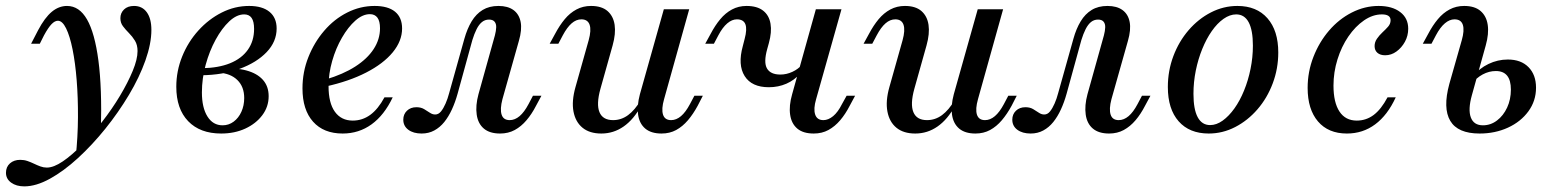

<svg xmlns="http://www.w3.org/2000/svg" viewBox="-89 -447 5325 659"><path d="M-5.6 192.7Q-33.1 192.7 -50.8 179.8Q-68.5 166.9 -68.5 146Q-68.5 125.8 -54.8 113.7Q-41.1 101.6 -19.4 101.6Q-6.5 101.6 5.2 105.6Q16.9 109.7 27.8 114.9Q38.7 120.2 49.6 124.2Q60.5 128.2 71.8 128.2Q95.2 128.2 126.6 106.9Q158.1 85.5 193.1 49.6Q228.2 13.7 262.1 -29.8Q296 -73.4 323 -118.5Q350 -163.7 366.5 -203.6Q383.1 -243.5 383.1 -271.8Q383.1 -292.7 374.2 -307.3Q365.3 -321.8 353.6 -333.5Q341.9 -345.2 333.1 -356.9Q324.2 -368.5 324.2 -384.7Q324.2 -402.4 336.7 -414.5Q349.2 -426.6 371 -426.6Q399.2 -426.6 414.9 -404.8Q430.6 -383.1 430.6 -344.4Q430.6 -297.6 410.1 -239.5Q389.5 -181.5 353.6 -121.4Q317.7 -61.3 272.6 -5.2Q227.4 50.8 178.6 95.6Q129.8 140.3 82.3 166.5Q34.7 192.7 -5.6 192.7ZM171 91.1Q178.2 23.4 178.6 -44Q179 -111.3 174.2 -171.4Q169.4 -231.5 160.1 -277.4Q150.8 -323.4 137.9 -349.6Q125 -375.8 109.7 -375.8Q99.2 -375.8 87.9 -364.1Q76.6 -352.4 62.1 -325.8L47.6 -296.8H17.7L41.9 -343.5Q64.5 -386.3 88.7 -406.5Q112.9 -426.6 141.1 -426.6Q183.1 -426.6 209.7 -380.2Q236.3 -333.9 248.8 -239.1Q261.3 -144.4 257.3 0.8Q245.2 15.3 232.3 29.8Q219.4 44.4 204.4 59.7Q189.5 75 171 91.1Z M670.2 11.3Q597.6 11.3 556.9 -31Q516.1 -73.4 516.1 -149.2Q516.1 -203.2 536.3 -253.2Q556.5 -303.2 591.9 -342.3Q627.4 -381.5 672.2 -404Q716.9 -426.6 766.1 -426.6Q811.3 -426.6 835.9 -406.5Q860.5 -386.3 860.5 -349.2Q860.5 -304 826.2 -268.1Q791.9 -232.3 733.9 -210.9Q675.8 -189.5 601.6 -188.7L604 -212.9Q660.5 -213.7 700.4 -229.8Q740.3 -246 761.7 -276.2Q783.1 -306.5 783.1 -347.6Q783.1 -373.4 774.6 -385.5Q766.1 -397.6 749.2 -397.6Q723.4 -397.6 698 -373.8Q672.6 -350 651.2 -310.9Q629.8 -271.8 616.9 -224.6Q604 -177.4 604 -129.8Q604 -77.4 623 -47.2Q641.9 -16.9 675 -16.9Q696 -16.9 712.9 -29.4Q729.8 -41.9 739.5 -63.3Q749.2 -84.7 749.2 -110.5Q749.2 -149.2 725.8 -172.2Q702.4 -195.2 661.3 -197.6L666.9 -210.5Q719.4 -215.3 756.5 -205.2Q793.5 -195.2 813.3 -173Q833.1 -150.8 833.1 -116.9Q833.1 -80.6 811.3 -51.6Q789.5 -22.6 752.8 -5.6Q716.1 11.3 670.2 11.3Z M1087.1 11.3Q1021.8 11.3 985.5 -29.4Q949.2 -70.2 949.2 -143.5Q949.2 -200 969.4 -250.8Q989.5 -301.6 1023.8 -341.5Q1058.1 -381.5 1102.8 -404Q1147.6 -426.6 1196.8 -426.6Q1242.7 -426.6 1266.9 -406.9Q1291.1 -387.1 1291.1 -349.2Q1291.1 -306.5 1258.9 -267.3Q1226.6 -228.2 1167.7 -198Q1108.9 -167.7 1028.2 -150L1029 -174.2Q1088.7 -191.9 1130.2 -218.5Q1171.8 -245.2 1193.5 -278.6Q1215.3 -312.1 1215.3 -350Q1215.3 -374.2 1206.5 -386.3Q1197.6 -398.4 1180.6 -398.4Q1155.6 -398.4 1130.6 -376.2Q1105.6 -354 1084.7 -317.7Q1063.7 -281.5 1051.2 -237.9Q1038.7 -194.4 1038.7 -150.8Q1038.7 -93.5 1060.5 -63.3Q1082.3 -33.1 1121.8 -33.1Q1154.8 -33.1 1181.9 -52.8Q1208.9 -72.6 1230.6 -112.9H1258.9Q1229.8 -51.6 1186.3 -20.2Q1142.7 11.3 1087.1 11.3Z M1358.1 11.3Q1329.8 11.3 1312.5 -1.6Q1295.2 -14.5 1295.2 -36.3Q1295.2 -54.8 1307.7 -66.9Q1320.2 -79 1340.3 -79Q1355.6 -79 1366.5 -72.6Q1377.4 -66.1 1386.3 -60.1Q1395.2 -54 1404.8 -54Q1416.1 -54 1424.6 -64.5Q1433.1 -75 1440.3 -91.5Q1447.6 -108.1 1452.4 -126.6L1504.8 -313.7Q1514.5 -348.4 1529.8 -373.8Q1545.2 -399.2 1567.7 -412.9Q1590.3 -426.6 1621.8 -426.6Q1654 -426.6 1673.4 -412.5Q1692.7 -398.4 1698 -371.8Q1703.2 -345.2 1691.9 -306.5L1635.5 -106.5Q1626.6 -72.6 1632.7 -53.6Q1638.7 -34.7 1660.5 -34.7Q1678.2 -34.7 1694.4 -48.4Q1710.5 -62.1 1725 -89.5L1740.3 -118.5H1769.4L1750.8 -83.9Q1736.3 -55.6 1718.1 -34.3Q1700 -12.9 1677.8 -0.8Q1655.6 11.3 1627.4 11.3Q1591.9 11.3 1571.8 -5.6Q1551.6 -22.6 1547.2 -53.6Q1542.7 -84.7 1553.2 -123.4L1609.7 -325.8Q1613.7 -341.1 1614.1 -353.2Q1614.5 -365.3 1608.5 -372.6Q1602.4 -379.8 1589.5 -379.8Q1575.8 -379.8 1565.3 -371.4Q1554.8 -362.9 1546.8 -346.8Q1538.7 -330.6 1532.3 -309.7L1481.5 -125Q1473.4 -96 1462.1 -71.4Q1450.8 -46.8 1435.9 -28.2Q1421 -9.7 1401.6 0.8Q1382.3 11.3 1358.1 11.3Z M1975 11.3Q1934.7 11.3 1910.5 -8.5Q1886.3 -28.2 1879.4 -64.1Q1872.6 -100 1886.3 -148.4L1931.5 -308.9Q1941.1 -343.5 1934.7 -362.1Q1928.2 -380.6 1906.5 -380.6Q1888.7 -380.6 1873 -366.9Q1857.3 -353.2 1842.7 -325.8L1827.4 -296.8H1797.6L1816.1 -330.6Q1831.5 -359.7 1849.2 -381Q1866.9 -402.4 1889.5 -414.5Q1912.1 -426.6 1939.5 -426.6Q1975.8 -426.6 1996 -409.3Q2016.1 -391.9 2020.6 -361.7Q2025 -331.5 2013.7 -291.1L1971.8 -141.9Q1957.3 -89.5 1968.5 -62.1Q1979.8 -34.7 2015.3 -34.7Q2043.5 -34.7 2066.9 -52Q2090.3 -69.4 2109.7 -102.4L2112.1 -84.7Q2086.3 -37.1 2051.6 -12.9Q2016.9 11.3 1975 11.3ZM2181.5 11.3Q2146 11.3 2125.8 -5.6Q2105.6 -22.6 2101.2 -53.2Q2096.8 -83.9 2107.3 -123.4L2189.5 -415.3H2276.6L2190.3 -106.5Q2180.6 -72.6 2186.7 -53.6Q2192.7 -34.7 2214.5 -34.7Q2232.3 -34.7 2248.4 -48.4Q2264.5 -62.1 2279 -89.5L2294.4 -118.5H2323.4L2305.6 -83.9Q2290.3 -55.6 2272.2 -34.3Q2254 -12.9 2231.9 -0.8Q2209.7 11.3 2181.5 11.3Z M2704 11.3Q2667.7 11.3 2647.6 -5.6Q2627.4 -22.6 2623 -53.2Q2618.5 -83.9 2629.8 -123.4L2711.3 -415.3H2799.2L2712.1 -106.5Q2702.4 -73.4 2708.9 -54Q2715.3 -34.7 2737.1 -34.7Q2754 -34.7 2770.6 -48.4Q2787.1 -62.1 2800.8 -89.5L2816.9 -118.5H2846L2827.4 -83.9Q2812.9 -55.6 2794.8 -34.3Q2776.6 -12.9 2754.4 -0.8Q2732.3 11.3 2704 11.3ZM2550 -147.6Q2491.1 -147.6 2466.9 -185.9Q2442.7 -224.2 2460.5 -288.7L2466.9 -313.7Q2475.8 -346.8 2469.4 -363.7Q2462.9 -380.6 2440.3 -380.6Q2423.4 -380.6 2407.3 -366.9Q2391.1 -353.2 2376.6 -325.8L2361.3 -296.8H2331.5L2350 -330.6Q2365.3 -359.7 2383.1 -381Q2400.8 -402.4 2423.4 -414.5Q2446 -426.6 2473.4 -426.6Q2509.7 -426.6 2530.2 -410.5Q2550.8 -394.4 2555.6 -365.7Q2560.5 -337.1 2550 -299.2L2544.4 -279Q2531.5 -233.1 2543.5 -212.1Q2555.6 -191.1 2589.5 -191.1Q2610.5 -191.1 2630.6 -200.4Q2650.8 -209.7 2663.7 -225L2658.1 -195.2Q2637.9 -171.8 2610.1 -159.7Q2582.3 -147.6 2550 -147.6Z M3052.4 11.3Q3012.1 11.3 2987.9 -8.5Q2963.7 -28.2 2956.9 -64.1Q2950 -100 2963.7 -148.4L3008.9 -308.9Q3018.5 -343.5 3012.1 -362.1Q3005.6 -380.6 2983.9 -380.6Q2966.1 -380.6 2950.4 -366.9Q2934.7 -353.2 2920.2 -325.8L2904.8 -296.8H2875L2893.5 -330.6Q2908.9 -359.7 2926.6 -381Q2944.4 -402.4 2966.9 -414.5Q2989.5 -426.6 3016.9 -426.6Q3053.2 -426.6 3073.4 -409.3Q3093.5 -391.9 3098 -361.7Q3102.4 -331.5 3091.1 -291.1L3049.2 -141.9Q3034.7 -89.5 3046 -62.1Q3057.3 -34.7 3092.7 -34.7Q3121 -34.7 3144.4 -52Q3167.7 -69.4 3187.1 -102.4L3189.5 -84.7Q3163.7 -37.1 3129 -12.9Q3094.4 11.3 3052.4 11.3ZM3258.9 11.3Q3223.4 11.3 3203.2 -5.6Q3183.1 -22.6 3178.6 -53.2Q3174.2 -83.9 3184.7 -123.4L3266.9 -415.3H3354L3267.7 -106.5Q3258.1 -72.6 3264.1 -53.6Q3270.2 -34.7 3291.9 -34.7Q3309.7 -34.7 3325.8 -48.4Q3341.9 -62.1 3356.5 -89.5L3371.8 -118.5H3400.8L3383.1 -83.9Q3367.7 -55.6 3349.6 -34.3Q3331.5 -12.9 3309.3 -0.8Q3287.1 11.3 3258.9 11.3Z M3448.4 11.3Q3420.2 11.3 3402.8 -1.6Q3385.5 -14.5 3385.5 -36.3Q3385.5 -54.8 3398 -66.9Q3410.5 -79 3430.6 -79Q3446 -79 3456.9 -72.6Q3467.7 -66.1 3476.6 -60.1Q3485.5 -54 3495.2 -54Q3506.5 -54 3514.9 -64.5Q3523.4 -75 3530.6 -91.5Q3537.9 -108.1 3542.7 -126.6L3595.2 -313.7Q3604.8 -348.4 3620.2 -373.8Q3635.5 -399.2 3658.1 -412.9Q3680.6 -426.6 3712.1 -426.6Q3744.4 -426.6 3763.7 -412.5Q3783.1 -398.4 3788.3 -371.8Q3793.5 -345.2 3782.3 -306.5L3725.8 -106.5Q3716.9 -72.6 3723 -53.6Q3729 -34.7 3750.8 -34.7Q3768.5 -34.7 3784.7 -48.4Q3800.8 -62.1 3815.3 -89.5L3830.6 -118.5H3859.7L3841.1 -83.9Q3826.6 -55.6 3808.5 -34.3Q3790.3 -12.9 3768.1 -0.8Q3746 11.3 3717.7 11.3Q3682.3 11.3 3662.1 -5.6Q3641.9 -22.6 3637.5 -53.6Q3633.1 -84.7 3643.5 -123.4L3700 -325.8Q3704 -341.1 3704.4 -353.2Q3704.8 -365.3 3698.8 -372.6Q3692.7 -379.8 3679.8 -379.8Q3666.1 -379.8 3655.6 -371.4Q3645.2 -362.9 3637.1 -346.8Q3629 -330.6 3622.6 -309.7L3571.8 -125Q3563.7 -96 3552.4 -71.4Q3541.1 -46.8 3526.2 -28.2Q3511.3 -9.7 3491.9 0.8Q3472.6 11.3 3448.4 11.3Z M4059.7 11.3Q3993.5 11.3 3956.5 -30.6Q3919.4 -72.6 3919.4 -148.4Q3919.4 -204 3938.3 -254.4Q3957.3 -304.8 3990.7 -343.5Q4024.2 -382.3 4067.3 -404.4Q4110.5 -426.6 4158.1 -426.6Q4224.2 -426.6 4261.3 -384.3Q4298.4 -341.9 4298.4 -266.9Q4298.4 -211.3 4279.4 -160.9Q4260.5 -110.5 4227 -71.8Q4193.5 -33.1 4150.4 -10.9Q4107.3 11.3 4059.7 11.3ZM4064.5 -17.7Q4086.3 -17.7 4107.7 -33.1Q4129 -48.4 4148 -75Q4166.9 -101.6 4181 -136.3Q4195.2 -171 4203.2 -210.5Q4211.3 -250 4211.3 -290.3Q4211.3 -343.5 4196.8 -370.6Q4182.3 -397.6 4154 -397.6Q4132.3 -397.6 4110.5 -382.3Q4088.7 -366.9 4070.2 -340.3Q4051.6 -313.7 4037.5 -279Q4023.4 -244.4 4015.3 -204.8Q4007.3 -165.3 4007.3 -125Q4007.3 -71.8 4021.8 -44.8Q4036.3 -17.7 4064.5 -17.7Z M4533.9 11.3Q4470.2 11.3 4434.7 -30.2Q4399.2 -71.8 4399.2 -145.2Q4399.2 -200.8 4419 -251.6Q4438.7 -302.4 4472.6 -341.9Q4506.5 -381.5 4550.8 -404Q4595.2 -426.6 4642.7 -426.6Q4689.5 -426.6 4716.9 -405.6Q4744.4 -384.7 4744.4 -348.4Q4744.4 -324.2 4733.1 -303.6Q4721.8 -283.1 4704 -270.2Q4686.3 -257.3 4665.3 -257.3Q4648.4 -257.3 4638.7 -265.7Q4629 -274.2 4629 -288.7Q4629 -302.4 4637.1 -314.1Q4645.2 -325.8 4656 -335.9Q4666.9 -346 4675.4 -355.6Q4683.9 -365.3 4683.9 -377.4Q4683.9 -397.6 4654 -397.6Q4622.6 -397.6 4592.7 -377Q4562.9 -356.5 4539.1 -321.8Q4515.3 -287.1 4501.6 -243.1Q4487.9 -199.2 4487.9 -153.2Q4487.9 -95.2 4508.5 -64.1Q4529 -33.1 4567.7 -33.1Q4600 -33.1 4625.8 -52.4Q4651.6 -71.8 4673.4 -112.9H4701.6Q4673.4 -51.6 4631 -20.2Q4588.7 11.3 4533.9 11.3Z M4989.5 11.3Q4914.5 11.3 4888.7 -32.3Q4862.9 -75.8 4885.5 -158.9L4928.2 -308.9Q4937.9 -342.7 4931.9 -361.7Q4925.8 -380.6 4903.2 -380.6Q4886.3 -380.6 4870.2 -366.9Q4854 -353.2 4839.5 -325.8L4824.2 -296.8H4794.4L4812.9 -330.6Q4828.2 -359.7 4846 -381Q4863.7 -402.4 4886.3 -414.5Q4908.9 -426.6 4936.3 -426.6Q4972.6 -426.6 4992.7 -409.3Q5012.9 -391.9 5017.3 -361.7Q5021.8 -331.5 5010.5 -291.1L4962.9 -120.2Q4949.2 -71 4959.3 -44Q4969.4 -16.9 5000.8 -16.9Q5027.4 -16.9 5049.2 -33.5Q5071 -50 5083.9 -77.8Q5096.8 -105.6 5096.8 -139.5Q5096.8 -203.2 5045.2 -203.2Q5021.8 -203.2 5000 -191.5Q4978.2 -179.8 4964.5 -160.5L4967.7 -185.5Q4987.9 -212.1 5019.8 -227.4Q5051.6 -242.7 5086.3 -242.7Q5131.5 -242.7 5157.3 -216.5Q5183.1 -190.3 5183.1 -146Q5183.1 -100.8 5156.9 -64.9Q5130.6 -29 5086.7 -8.9Q5042.7 11.3 4989.5 11.3Z"/></svg>

Font: Playfair 5pt SemiExpanded Light Medium
Style: Italic
Weight: 500
Italic angle: -15.6°
Version: Version 2.001;gftools[0.9.30]